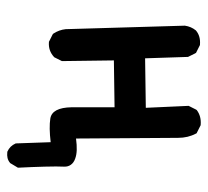

<svg xmlns="http://www.w3.org/2000/svg" viewBox="-42 -418 585 540"><g transform="rotate(90 250.0 -148.5)"><path d="M406.7 122.6Q398.9 119.1 393.3 113.5Q387.7 107.9 384.3 100.1L383.8 99.1V97.7L380.4 1Q338.9 5.9 314 2Q283.2 -2.9 282.2 -57.6V-178.7L150.4 -176.8L152.3 -32.2V-30.8L151.9 -29.8L142.1 -10.3L141.6 -9.3L140.6 -8.3Q123 7.8 99.1 5.9H98.1L97.2 5.4L77.6 -4.4L76.2 -5.4L75.2 -6.3Q64.5 -22.5 62.5 -41.5V-42L52.7 -376V-376.5Q55.2 -394 65.9 -407.2L66.4 -407.7Q82 -420.9 106 -418.9H106.9L107.9 -418.5L127.4 -408.7L129.4 -407.7L129.9 -406.2L130.4 -405.8L140.1 -386.2L140.6 -385.3V-383.8L144.5 -264.6L283.7 -266.6L278.3 -385.3V-387.2L278.8 -388.2L288.6 -407.7L289.6 -409.2L290.5 -410.2Q307.6 -422.9 331.5 -420.9H332.5L333.5 -420.4L353 -410.6L355 -409.7L356 -408.2Q368.2 -385.3 368.2 -357.4Q368.2 -331.5 370.1 -70.3Q388.7 -72.8 402.6 -72.3Q416.5 -71.8 426.8 -67.9Q438 -64 443.8 -55.9Q449.7 -47.9 449.2 -36.6Q448.2 -18.6 449.2 18.1Q450.2 54.7 452.1 91.3V93.3L451.2 94.7L439.5 114.3L439 115.2L438 115.7Q432.1 120.6 424.8 122.3Q417.5 124 408.7 123H407.7Z"/></g></svg>

Font: NaikaiFont
Style: SemiBold
Weight: 600
Version: Version 1.89